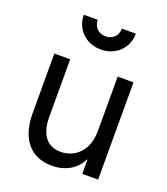

<svg xmlns="http://www.w3.org/2000/svg" viewBox="-137 -826 814 935"><g transform="rotate(20 270.5 -358.0)"><path d="M475.6 -503.9H393.6V-222.7C393.6 -114.3 327.1 -64.5 256.8 -64.5C186.5 -64.5 147.5 -114.3 147.5 -207V-503.9H65.4V-195.3C65.4 -65.4 127 13.7 239.3 13.7C311 13.7 365.2 -19.5 390.6 -73.2H393.6V0H475.6ZM405.3 -730.5H333C333 -693.4 307.6 -668 270.5 -668C233.4 -668 208 -693.4 208 -730.5H135.7C135.7 -654.3 194.3 -599.6 270.5 -599.6C346.7 -599.6 405.3 -654.3 405.3 -730.5Z"/></g></svg>

Font: Wanted Sans
Style: Regular
Weight: 400
Designer: Original Design by Kil Hyung-jin and Kang Hanbin, Wanted Lab, Inc; Hangeul from Source Han Sans by Jang Soo-young and Ka
Foundry: Wanted Lab, Inc.
Version: Version 1.001;Glyphs 3.2 (3227)